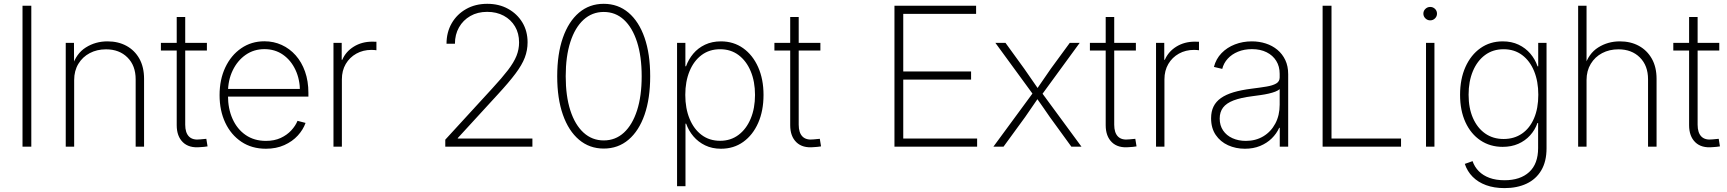

<svg xmlns="http://www.w3.org/2000/svg" viewBox="-20 -757 8916 991"><path d="M141.6 -727.5V0H96.2V-727.5Z M362.8 -343.8V0H319.3V-535.6H361.8L362.3 -414.6H353Q373 -480.5 422.9 -512Q472.7 -543.5 534.7 -543.5Q590.3 -543.5 632.8 -520.3Q675.3 -497.1 699.5 -453.9Q723.6 -410.6 723.6 -350.1V0H680.2V-347.7Q680.2 -418.5 637.9 -460.4Q595.7 -502.4 527.3 -502.4Q480.5 -502.4 443.4 -482.9Q406.2 -463.4 384.5 -427.5Q362.8 -391.6 362.8 -343.8Z M1047.9 -535.6V-496.1H810.5V-535.6ZM892.1 -669.4H936V-113.3Q936 -71.8 955.6 -52.2Q975.1 -32.7 1013.7 -37.6Q1021 -38.1 1029.3 -39.1Q1037.6 -40 1044.9 -40.5L1051.3 -1.5Q1043 0 1033.2 1Q1023.4 2 1014.2 2.4Q956.1 8.3 924.1 -22.7Q892.1 -53.7 892.1 -110.8Z M1352.5 10.7Q1279.8 10.7 1226.1 -25.1Q1172.4 -61 1142.8 -123.5Q1113.3 -186 1113.3 -266.1Q1113.3 -346.2 1142.8 -408.9Q1172.4 -471.7 1224.9 -507.8Q1277.3 -543.9 1344.7 -543.9Q1392.6 -543.9 1433.8 -525.1Q1475.1 -506.3 1506.1 -471.4Q1537.1 -436.5 1554.4 -387.5Q1571.8 -338.4 1571.8 -277.3V-258.3H1139.2V-297.9H1547.4L1528.3 -283.7Q1528.3 -346.7 1505.1 -396.2Q1481.9 -445.8 1440.7 -474.6Q1399.4 -503.4 1344.7 -503.4Q1290.5 -503.4 1248 -473.9Q1205.6 -444.3 1181.2 -393.8Q1156.7 -343.3 1156.7 -279.3V-263.2Q1156.7 -195.8 1180.4 -143.1Q1204.1 -90.3 1248 -60.1Q1292 -29.8 1352.5 -29.8Q1396 -29.8 1428.7 -44.9Q1461.4 -60.1 1483.4 -84Q1505.4 -107.9 1515.6 -133.3L1557.1 -122.6Q1544.9 -87.9 1517.1 -57.4Q1489.3 -26.9 1447.5 -8.1Q1405.8 10.7 1352.5 10.7Z M1701.2 0V-535.6H1743.7V-448.2H1746.6Q1764.6 -490.7 1806.2 -516.4Q1847.7 -542 1901.4 -542Q1907.7 -542 1912.6 -541.7Q1917.5 -541.5 1922.9 -541.5V-497.6Q1919.4 -498 1912.8 -498.8Q1906.2 -499.5 1897.5 -499.5Q1854 -499.5 1819.3 -480.2Q1784.7 -460.9 1764.6 -426.8Q1744.6 -392.6 1744.6 -347.7V0Z M2278.3 0V-36.1L2520.5 -300.3Q2571.8 -356 2602.1 -395.5Q2632.3 -435.1 2645.8 -468.5Q2659.2 -502 2659.2 -538.1Q2659.2 -585 2638.2 -620.4Q2617.2 -655.8 2580.1 -675.8Q2543 -695.8 2494.6 -695.8Q2444.8 -695.8 2407.5 -674.3Q2370.1 -652.8 2349.1 -615.7Q2328.1 -578.6 2328.1 -531.2H2284.7Q2284.7 -590.3 2311.5 -637Q2338.4 -683.6 2386 -710.4Q2433.6 -737.3 2495.1 -737.3Q2555.7 -737.3 2602.5 -711.4Q2649.4 -685.5 2676.3 -640.9Q2703.1 -596.2 2703.1 -538.6Q2703.1 -497.6 2688.7 -459.7Q2674.3 -421.9 2640.6 -377Q2606.9 -332 2548.8 -269L2342.8 -44.4V-42H2728V0Z M3096.2 9.8Q3022.5 9.8 2968.5 -35.9Q2914.6 -81.5 2885.3 -165Q2856 -248.5 2856 -363.3Q2856 -478.5 2885.3 -562.3Q2914.6 -646 2968.5 -691.7Q3022.5 -737.3 3096.2 -737.3Q3169.9 -737.3 3223.9 -691.7Q3277.8 -646 3306.9 -562.3Q3335.9 -478.5 3335.9 -363.3Q3335.9 -248.5 3306.9 -165Q3277.8 -81.5 3224.1 -35.9Q3170.4 9.8 3096.2 9.8ZM3096.2 -32.2Q3156.7 -32.2 3200.4 -72.5Q3244.1 -112.8 3268.1 -187Q3292 -261.2 3292 -363.3Q3292 -465.8 3268.1 -540.3Q3244.1 -614.7 3200.4 -655Q3156.7 -695.3 3096.2 -695.3Q3036.1 -695.3 2991.9 -655Q2947.8 -614.7 2923.8 -540.3Q2899.9 -465.8 2899.9 -363.3Q2899.9 -261.2 2923.8 -187Q2947.8 -112.8 2991.9 -72.5Q3036.1 -32.2 3096.2 -32.2Z M3474.6 204.1V-535.6H3517.6V-415H3521Q3533.7 -450.7 3558.3 -480Q3583 -509.3 3619.1 -526.4Q3655.3 -543.5 3701.2 -543.5Q3766.1 -543.5 3815.7 -508.3Q3865.2 -473.1 3893.1 -410.6Q3920.9 -348.1 3920.9 -267.1Q3920.9 -185.1 3893.3 -122.6Q3865.7 -60.1 3816.4 -24.7Q3767.1 10.7 3701.2 10.7Q3655.8 10.7 3619.9 -6.6Q3584 -23.9 3559.1 -53.2Q3534.2 -82.5 3521.5 -118.7H3518.1V204.1ZM3696.8 -30.3Q3751.5 -30.3 3792 -60.8Q3832.5 -91.3 3854.7 -144.8Q3877 -198.2 3877 -267.1Q3877 -335.9 3854.7 -389.2Q3832.5 -442.4 3792.2 -472.7Q3752 -502.9 3696.8 -502.9Q3641.6 -502.9 3601.3 -472.9Q3561 -442.9 3539.1 -389.6Q3517.1 -336.4 3517.1 -267.1Q3517.1 -197.8 3539.1 -144.3Q3561 -90.8 3601.3 -60.5Q3641.6 -30.3 3696.8 -30.3Z M4214.4 -535.6V-496.1H3977.1V-535.6ZM4058.6 -669.4H4102.5V-113.3Q4102.5 -71.8 4122.1 -52.2Q4141.6 -32.7 4180.2 -37.6Q4187.5 -38.1 4195.8 -39.1Q4204.1 -40 4211.4 -40.5L4217.8 -1.5Q4209.5 0 4199.7 1Q4189.9 2 4180.7 2.4Q4122.6 8.3 4090.6 -22.7Q4058.6 -53.7 4058.6 -110.8Z M4596.7 0V-727.5H5018.1V-685.5H4642.1V-388.2H4992.2V-346.2H4642.1V-42H5023.4V0Z M5107.4 0 5321.3 -291 5320.8 -257.8 5117.7 -535.6H5169.9L5266.6 -402.3Q5287.6 -372.6 5307.1 -343.8Q5326.7 -314.9 5346.7 -286.6H5324.2Q5344.2 -314.9 5363.5 -343.8Q5382.8 -372.6 5403.8 -402.3L5501.5 -535.6H5552.7L5349.1 -256.8V-289.6L5562 0H5509.8L5398.4 -153.3Q5378.4 -181.6 5360.4 -208.3Q5342.3 -234.9 5323.2 -261.2H5345.7Q5327.1 -234.9 5309.3 -208.3Q5291.5 -181.6 5271.5 -153.3L5159.7 0Z M5842.8 -535.6V-496.1H5605.5V-535.6ZM5687 -669.4H5731V-113.3Q5731 -71.8 5750.5 -52.2Q5770 -32.7 5808.6 -37.6Q5815.9 -38.1 5824.2 -39.1Q5832.5 -40 5839.8 -40.5L5846.2 -1.5Q5837.9 0 5828.1 1Q5818.4 2 5809.1 2.4Q5751 8.3 5719 -22.7Q5687 -53.7 5687 -110.8Z M5946.8 0V-535.6H5989.3V-448.2H5992.2Q6010.3 -490.7 6051.8 -516.4Q6093.3 -542 6147 -542Q6153.3 -542 6158.2 -541.7Q6163.1 -541.5 6168.5 -541.5V-497.6Q6165 -498 6158.4 -498.8Q6151.9 -499.5 6143.1 -499.5Q6099.6 -499.5 6064.9 -480.2Q6030.3 -460.9 6010.3 -426.8Q5990.2 -392.6 5990.2 -347.7V0Z M6405.3 10.7Q6358.4 10.7 6318.6 -7.3Q6278.8 -25.4 6254.9 -60.5Q6231 -95.7 6231 -146.5Q6231 -181.6 6243.7 -207.3Q6256.3 -232.9 6282 -251Q6307.6 -269 6346.9 -280.8Q6386.2 -292.5 6440.4 -299.3Q6483.9 -304.7 6516.4 -310.1Q6548.8 -315.4 6566.9 -325.9Q6585 -336.4 6585 -357.4V-376Q6585 -414.1 6567.4 -442.6Q6549.8 -471.2 6517.6 -487.3Q6485.4 -503.4 6441.9 -503.4Q6401.9 -503.4 6369.9 -490.2Q6337.9 -477.1 6316.9 -454.1Q6295.9 -431.2 6288.6 -401.4L6245.6 -411.6Q6256.3 -453.1 6284.9 -482.7Q6313.5 -512.2 6354 -527.8Q6394.5 -543.5 6441.4 -543.5Q6479.5 -543.5 6513.4 -532.5Q6547.4 -521.5 6573.2 -500Q6599.1 -478.5 6614 -447Q6628.9 -415.5 6628.9 -374V0H6585.4V-97.2H6582.5Q6568.8 -66.9 6543.9 -42.5Q6519 -18.1 6484.1 -3.7Q6449.2 10.7 6405.3 10.7ZM6410.2 -29.8Q6461.4 -29.8 6500.7 -53.5Q6540 -77.1 6562.5 -119.4Q6585 -161.6 6585 -216.8V-296.9Q6576.7 -289.6 6562 -283.9Q6547.4 -278.3 6528.3 -273.9Q6509.3 -269.5 6487.3 -266.4Q6465.3 -263.2 6442.9 -260.3Q6384.3 -252.9 6347.2 -238.8Q6310.1 -224.6 6292.7 -201.7Q6275.4 -178.7 6275.4 -145Q6275.4 -109.4 6293 -83.5Q6310.5 -57.6 6341.3 -43.7Q6372.1 -29.8 6410.2 -29.8Z M6806.6 0V-727.5H6852.5V-42H7211.4V0Z M7340.3 0V-535.6H7383.8V0ZM7361.8 -651.9Q7347.7 -651.9 7337.2 -662.1Q7326.7 -672.4 7326.7 -686.5Q7326.7 -701.2 7337.2 -711.2Q7347.7 -721.2 7361.8 -721.2Q7376.5 -721.2 7386.7 -711.2Q7397 -701.2 7397 -686.5Q7397 -672.4 7386.7 -662.1Q7376.5 -651.9 7361.8 -651.9Z M7745.6 213.9Q7691.9 213.9 7650.4 198.7Q7608.9 183.6 7581.1 155.5Q7553.2 127.4 7540.5 88.9L7580.6 74.7Q7590.8 104.5 7612.8 126.7Q7634.8 148.9 7668 161.1Q7701.2 173.3 7745.6 173.3Q7826.7 173.3 7872.8 131.1Q7918.9 88.9 7918.9 7.3V-122.1H7915.5Q7902.8 -85.9 7877.4 -58.1Q7852.1 -30.3 7816.4 -14.6Q7780.8 1 7735.8 1Q7671.4 1 7621.6 -32.2Q7571.8 -65.4 7543.9 -126Q7516.1 -186.5 7516.1 -267.6Q7516.1 -349.1 7543.9 -411.4Q7571.8 -473.6 7621.3 -508.5Q7670.9 -543.5 7736.3 -543.5Q7782.2 -543.5 7818.1 -526.4Q7854 -509.3 7878.9 -480Q7903.8 -450.7 7916 -414.6H7919.4V-535.6H7962.4V8.3Q7962.4 76.2 7935.3 122.1Q7908.2 168 7859.4 190.9Q7810.5 213.9 7745.6 213.9ZM7740.7 -39.6Q7795.4 -39.6 7835.7 -67.4Q7876 -95.2 7897.9 -146.5Q7919.9 -197.8 7919.9 -268.1Q7919.9 -336.9 7898.2 -389.9Q7876.5 -442.9 7836.4 -472.9Q7796.4 -502.9 7740.7 -502.9Q7685.5 -502.9 7645 -472.9Q7604.5 -442.9 7582.3 -389.9Q7560.1 -336.9 7560.1 -268.1Q7560.1 -199.2 7582.5 -147.9Q7605 -96.7 7645.5 -68.1Q7686 -39.6 7740.7 -39.6Z M8168.9 -343.8V0H8125.5V-727.5H8168.9V-414.6H8159.2Q8179.2 -480.5 8229 -512Q8278.8 -543.5 8340.8 -543.5Q8396.5 -543.5 8439 -520.3Q8481.4 -497.1 8505.9 -453.9Q8530.3 -410.6 8530.3 -350.1V0H8486.3V-347.7Q8486.3 -418.5 8444.1 -460.4Q8401.9 -502.4 8333.5 -502.4Q8286.6 -502.4 8249.5 -482.9Q8212.4 -463.4 8190.7 -427.5Q8168.9 -391.6 8168.9 -343.8Z M8854 -535.6V-496.1H8616.7V-535.6ZM8698.2 -669.4H8742.2V-113.3Q8742.2 -71.8 8761.7 -52.2Q8781.2 -32.7 8819.8 -37.6Q8827.1 -38.1 8835.4 -39.1Q8843.8 -40 8851.1 -40.5L8857.4 -1.5Q8849.1 0 8839.4 1Q8829.6 2 8820.3 2.4Q8762.2 8.3 8730.2 -22.7Q8698.2 -53.7 8698.2 -110.8Z"/></svg>

Font: Inter 20pt ExtraLight
Style: Regular
Weight: 250
Version: Version 4.001;git-66647c0bb